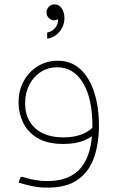

<svg xmlns="http://www.w3.org/2000/svg" viewBox="-20 -659 533 879"><path d="M270 0Q195 0 150 -28Q105 -56 85 -99.5Q65 -143 65 -189Q65 -246 89.5 -289.5Q114 -333 155 -357Q196 -381 244 -381Q306 -381 348 -342Q390 -303 411.5 -236Q433 -169 433 -84H403Q403 -208 360 -279.5Q317 -351 242 -351Q201 -351 167.5 -330Q134 -309 114.5 -271.5Q95 -234 95 -186Q95 -114 141 -72Q187 -30 272 -30Q317 -30 352 -43Q387 -56 410 -81L432 -61Q408 -35 368.5 -17.5Q329 0 270 0ZM197 200Q161 200 129.5 193.5Q98 187 65 177L75 151H83Q116 161 143 165.5Q170 170 197 170Q301 170 352 107.5Q403 45 403 -84H433Q433 -5 411.5 59.5Q390 124 338.5 162Q287 200 197 200ZM196 -482V-510Q218 -514 232 -530.5Q246 -547 246 -569Q246 -583 243 -592L254 -599Q257 -596 257 -591Q257 -586 253.5 -580Q250 -574 243.5 -570Q237 -566 228 -566Q214 -566 203.5 -576.5Q193 -587 193 -602Q193 -616 203 -627.5Q213 -639 230 -639Q250 -639 262.5 -621Q275 -603 275 -576Q275 -553 264.5 -532.5Q254 -512 236.5 -498.5Q219 -485 196 -482Z"/></svg>

Font: Fustat ExtraLight
Style: Regular
Weight: 250
Designer: Mohamed Gaber, Khaled Hosny, Laura Garcia Mut
Foundry: Kief Type Foundry, Alif Type Foundry, Hard Type Foundry
Version: Version 1.007